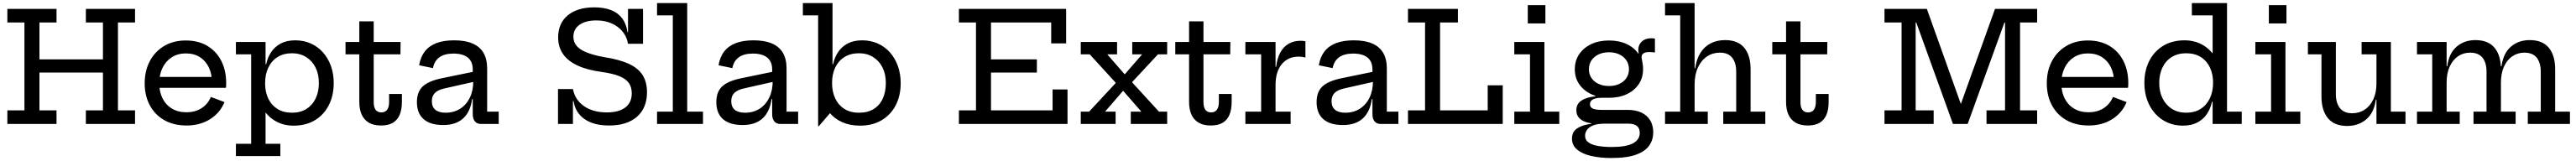

<svg xmlns="http://www.w3.org/2000/svg" viewBox="-20 -810 16818 1052"><path d="M685 -422V-336H195V-422ZM28 -663V-752H349V-663H237.5V-89H349V0H28V-89H139.5V-663ZM540.5 -663V-752H861.5V-663H750V-89H861.5V0H540.5V-89H652V-663Z M1198 10Q1113.5 10 1052 -25.2Q990.5 -60.5 957.5 -122.8Q924.5 -185 924.5 -266Q924.5 -347.5 958 -410.8Q991.5 -474 1052 -509.8Q1112.5 -545.5 1193 -545.5Q1274.5 -545.5 1333.8 -510Q1393 -474.5 1424.8 -411.5Q1456.5 -348.5 1456.5 -266Q1456.5 -254 1456 -247.2Q1455.5 -240.5 1454.5 -236H1361.5Q1362.5 -243.5 1363 -252.2Q1363.5 -261 1363.5 -273Q1363.5 -327.5 1343.2 -369.8Q1323 -412 1285 -436.5Q1247 -461 1193 -461Q1141 -461 1102 -436.2Q1063 -411.5 1041.2 -367.5Q1019.5 -323.5 1019.5 -266Q1019.5 -210.5 1040.8 -167.8Q1062 -125 1101.8 -100.8Q1141.5 -76.5 1197 -76.5Q1254.5 -76.5 1295.8 -103.2Q1337 -130 1356.5 -176.5L1445.5 -143Q1416.5 -72 1351 -31Q1285.5 10 1198 10ZM984 -236V-307.5H1426.5L1454.5 -236Z M1520 210V129.5H1619.5V-455H1520V-535.5H1713.5V-355.5L1710.5 -286V-257.5L1713.5 -202V129.5H1810V210ZM1896.5 11Q1833.5 11 1783.5 -16Q1733.5 -43 1699.2 -94.5Q1665 -146 1650 -220L1710.5 -266Q1710.5 -209.5 1731 -166.2Q1751.5 -123 1791 -98.2Q1830.5 -73.5 1886 -73.5Q1941 -73.5 1980.2 -98.2Q2019.5 -123 2040.5 -166.8Q2061.5 -210.5 2061.5 -267.5Q2061.5 -325 2039.8 -368.8Q2018 -412.5 1978.2 -437.2Q1938.5 -462 1886 -462Q1831.5 -462 1792 -437.2Q1752.5 -412.5 1731.5 -368.2Q1710.5 -324 1710.5 -266L1695 -390H1717.5Q1727 -436 1751.2 -471.2Q1775.5 -506.5 1814.2 -526.5Q1853 -546.5 1907 -546.5Q1962.5 -546.5 2008.5 -526Q2054.5 -505.5 2088 -468Q2121.5 -430.5 2140 -379.5Q2158.5 -328.5 2158.5 -267.5Q2158.5 -186 2126.5 -123Q2094.5 -60 2035.8 -24.5Q1977 11 1896.5 11Z M2419.5 -143.5Q2419.5 -109 2432.2 -92.2Q2445 -75.5 2469.5 -75.5Q2494 -75.5 2507 -92.8Q2520 -110 2520 -143.5V-196H2603.5V-144.5Q2603.5 -95 2589.2 -60.5Q2575 -26 2545 -8Q2515 10 2467.5 10Q2418.5 10 2387.2 -8.8Q2356 -27.5 2340.8 -61.8Q2325.5 -96 2325.5 -143.5V-455H2235.5V-535.5H2325.5V-670.5H2419.5V-535.5H2595L2594 -455H2419.5Z M3120.5 0Q3094 0 3080 -16.8Q3066 -33.5 3066 -64.5V-200L3074.5 -219L3069.5 -281L3066 -317V-356.5Q3066 -390.5 3051.8 -413.5Q3037.5 -436.5 3009.5 -448.2Q2981.5 -460 2941 -460Q2882.5 -460 2849 -436.2Q2815.5 -412.5 2806 -365L2716 -383.5Q2725 -438 2753.2 -474.2Q2781.5 -510.5 2829.2 -528.5Q2877 -546.5 2944.5 -546.5Q3016.5 -546.5 3064.2 -526Q3112 -505.5 3136 -464.8Q3160 -424 3160 -362V-80.5H3235.5V0ZM2873.5 7Q2789.5 7 2745.5 -31.2Q2701.5 -69.5 2701.5 -143Q2701.5 -209 2739 -244.8Q2776.5 -280.5 2863 -298.5L3093.5 -346V-280L2878.5 -231.5Q2838 -222 2818.5 -202.2Q2799 -182.5 2799 -149Q2799 -111.5 2822 -92.5Q2845 -73.5 2889 -73.5Q2942.5 -73.5 2983.2 -99.2Q3024 -125 3046.8 -171.5Q3069.5 -218 3069.5 -281L3094.5 -163H3062Q3050.5 -79 3003 -36Q2955.5 7 2873.5 7Z M3956 10Q3855.5 10 3795.8 -31.8Q3736 -73.5 3724 -149.5H3702L3720 -228Q3733.5 -157 3792.8 -116.2Q3852 -75.5 3940.5 -75.5Q4019.5 -75.5 4061.8 -107.8Q4104 -140 4104 -200Q4104 -241 4084.5 -268.2Q4065 -295.5 4022 -312.8Q3979 -330 3907 -340Q3811.5 -353 3748.8 -382.5Q3686 -412 3654.8 -457.8Q3623.5 -503.5 3623.5 -565.5Q3623.5 -658 3686.5 -710Q3749.5 -762 3859.5 -762Q3924 -762 3970 -743.5Q4016 -725 4042.5 -688.8Q4069 -652.5 4076 -599.5H4098L4079.5 -524Q4067.5 -593.5 4010.8 -635Q3954 -676.5 3873 -676.5Q3803.5 -676.5 3763.2 -648.2Q3723 -620 3723 -570.5Q3723 -536 3743.5 -511Q3764 -486 3808 -468Q3852 -450 3922 -437Q4023 -421.5 4084.8 -393Q4146.5 -364.5 4175 -319Q4203.5 -273.5 4203.5 -207Q4203.5 -105 4138.2 -47.5Q4073 10 3956 10ZM3622.5 0V-228H3720V0ZM4079.5 -524V-752H4177.5V-524Z M4466 -80.5H4569V0H4269V-80.5H4372V-709.5H4269V-790H4466Z M5075 0Q5048.5 0 5034.5 -16.8Q5020.5 -33.5 5020.5 -64.5V-200L5029 -219L5024 -281L5020.5 -317V-356.5Q5020.5 -390.5 5006.2 -413.5Q4992 -436.5 4964 -448.2Q4936 -460 4895.5 -460Q4837 -460 4803.5 -436.2Q4770 -412.5 4760.5 -365L4670.5 -383.5Q4679.5 -438 4707.8 -474.2Q4736 -510.5 4783.8 -528.5Q4831.5 -546.5 4899 -546.5Q4971 -546.5 5018.8 -526Q5066.5 -505.5 5090.5 -464.8Q5114.5 -424 5114.5 -362V-80.5H5190V0ZM4828 7Q4744 7 4700 -31.2Q4656 -69.5 4656 -143Q4656 -209 4693.5 -244.8Q4731 -280.5 4817.5 -298.5L5048 -346V-280L4833 -231.5Q4792.5 -222 4773 -202.2Q4753.5 -182.5 4753.5 -149Q4753.5 -111.5 4776.5 -92.5Q4799.5 -73.5 4843.5 -73.5Q4897 -73.5 4937.8 -99.2Q4978.5 -125 5001.2 -171.5Q5024 -218 5024 -281L5049 -163H5016.5Q5005 -79 4957.5 -36Q4910 7 4828 7Z M5320.5 14.5V-709.5H5221V-790H5414.5V-358.5L5411.5 -287.5V-209.5L5414.5 -89.5L5325 14.5ZM5593.5 11Q5529.5 11 5478.8 -11.2Q5428 -33.5 5393.2 -75.5Q5358.5 -117.5 5343.5 -178L5411.5 -267.5Q5411.5 -211 5432 -167.2Q5452.5 -123.5 5491.8 -98.5Q5531 -73.5 5587 -73.5Q5644.5 -73.5 5683.5 -97.8Q5722.5 -122 5742.5 -165.8Q5762.5 -209.5 5762.5 -268.5Q5762.5 -326 5740.5 -369.5Q5718.5 -413 5679 -437.5Q5639.5 -462 5587 -462Q5532 -462 5492.8 -437.5Q5453.5 -413 5432.5 -369.2Q5411.5 -325.5 5411.5 -267.5L5396 -390H5418Q5428 -436 5452 -471.2Q5476 -506.5 5515 -526.5Q5554 -546.5 5608 -546.5Q5663 -546.5 5709.2 -526Q5755.5 -505.5 5789 -468Q5822.5 -430.5 5841 -379.2Q5859.5 -328 5859.5 -267Q5859.5 -185 5827 -122.2Q5794.5 -59.5 5734.8 -24.2Q5675 11 5593.5 11Z M6748.5 -422V-336H6406.5V-422ZM6851 -225.5H6948.5V0H6239.5V-89H6351V-663H6239.5V-752H6939.5V-526.5H6842V-663H6449V-89H6851Z M7539 -455 7340 -241 7371.5 -317.5V-228.5L7340 -305L7545.5 -80.5H7599V0H7361.5V-80.5H7430.5L7285 -247.5L7354 -216H7267L7338 -247.5L7193.5 -80.5H7262.5V0H7035V-80.5H7089.5L7293.5 -300.5L7262 -223.5V-313L7293.5 -236L7093.5 -455H7035V-535.5H7272V-455H7208L7348.5 -293.5L7279.5 -325.5H7366.5L7295.5 -293.5L7435.5 -455H7371V-535.5H7599V-455Z M7836 -143.5Q7836 -109 7848.8 -92.2Q7861.5 -75.5 7886 -75.5Q7910.5 -75.5 7923.5 -92.8Q7936.5 -110 7936.5 -143.5V-196H8020V-144.5Q8020 -95 8005.8 -60.5Q7991.5 -26 7961.5 -8Q7931.5 10 7884 10Q7835 10 7803.8 -8.8Q7772.5 -27.5 7757.2 -61.8Q7742 -96 7742 -143.5V-455H7652V-535.5H7742V-670.5H7836V-535.5H8011.5L8010.5 -455H7836Z M8306.5 -80.5H8405V0H8109.5V-80.5H8212.5V-455H8109.5V-535.5H8306.5ZM8501.5 -434Q8491 -437 8479.8 -438.5Q8468.5 -440 8457 -440Q8388.5 -440 8347.5 -391Q8306.5 -342 8306.5 -254.5L8285.5 -374H8310.5Q8317 -430 8338 -467.8Q8359 -505.5 8392.5 -524.5Q8426 -543.5 8469.5 -543.5Q8478 -543.5 8485.8 -542.8Q8493.5 -542 8501.5 -540.5Z M8993.5 0Q8967 0 8953 -16.8Q8939 -33.5 8939 -64.5V-200L8947.5 -219L8942.5 -281L8939 -317V-356.5Q8939 -390.5 8924.8 -413.5Q8910.5 -436.5 8882.5 -448.2Q8854.5 -460 8814 -460Q8755.5 -460 8722 -436.2Q8688.5 -412.5 8679 -365L8589 -383.5Q8598 -438 8626.2 -474.2Q8654.5 -510.5 8702.2 -528.5Q8750 -546.5 8817.5 -546.5Q8889.5 -546.5 8937.2 -526Q8985 -505.5 9009 -464.8Q9033 -424 9033 -362V-80.5H9108.5V0ZM8746.5 7Q8662.5 7 8618.5 -31.2Q8574.5 -69.5 8574.5 -143Q8574.5 -209 8612 -244.8Q8649.5 -280.5 8736 -298.5L8966.5 -346V-280L8751.5 -231.5Q8711 -222 8691.5 -202.2Q8672 -182.5 8672 -149Q8672 -111.5 8695 -92.5Q8718 -73.5 8762 -73.5Q8815.5 -73.5 8856.2 -99.2Q8897 -125 8919.8 -171.5Q8942.5 -218 8942.5 -281L8967.5 -163H8935Q8923.5 -79 8876 -36Q8828.5 7 8746.5 7Z M9171 -663V-752H9497V-663H9380.5V-89H9730V0H9171V-89H9282.5V-663ZM9789.5 -252.5V0H9691.5V-252.5Z M10061.5 -80.5H10158.5V0H9865V-80.5H9967.5V-455H9865V-535.5H10061.5ZM9953 -776.5H10068V-657H9953Z M10497.5 222.5Q10427.5 222.5 10369.2 209.5Q10311 196.5 10276.2 168.5Q10241.5 140.5 10241.5 95Q10241.5 50 10277 27.8Q10312.5 5.5 10367.5 -1V-11.5L10458 -2Q10406 -2 10377.5 10.2Q10349 22.5 10338 40.8Q10327 59 10327 76Q10327 105.5 10350.5 121.5Q10374 137.5 10413.5 144Q10453 150.5 10500 150.5Q10594.5 150.5 10639.2 126.8Q10684 103 10684 58Q10684 -2 10608.5 -2H10405.5Q10343 -2 10306.5 -24.5Q10270 -47 10270 -90Q10270 -130.5 10302.5 -152.5Q10335 -174.5 10394 -180.5V-198.5L10483.5 -171H10436Q10399 -171 10379 -160.8Q10359 -150.5 10359 -129Q10359 -108.5 10378.2 -100.2Q10397.5 -92 10436 -92H10606Q10658 -92 10695.5 -74Q10733 -56 10752.5 -23Q10772 10 10772 55.5Q10772 102 10746.5 140Q10721 178 10661 200.2Q10601 222.5 10497.5 222.5ZM10483.5 -171Q10419 -171 10368.5 -194.2Q10318 -217.5 10289 -259.5Q10260 -301.5 10260 -357.5Q10260 -414 10288.8 -456.2Q10317.5 -498.5 10367.8 -522Q10418 -545.5 10483.5 -545.5Q10549 -545.5 10599.2 -521.8Q10649.5 -498 10677 -456Q10691.5 -435 10698.5 -410.5Q10705.5 -386 10705.5 -357.5Q10705.5 -301.5 10677 -259.5Q10648.5 -217.5 10598.2 -194.2Q10548 -171 10483.5 -171ZM10483.5 -248Q10520.5 -248 10550 -261.5Q10579.5 -275 10596.5 -299.8Q10613.5 -324.5 10613.5 -357.5Q10613.5 -391 10596.5 -416Q10579.5 -441 10550 -454.8Q10520.5 -468.5 10483.5 -468.5Q10445.5 -468.5 10415.8 -454.8Q10386 -441 10369 -416Q10352 -391 10352 -357.5Q10352 -324.5 10369 -299.8Q10386 -275 10415.8 -261.5Q10445.5 -248 10483.5 -248ZM10705.5 -357.5 10675.5 -416.5 10652.5 -451 10677.5 -461.5Q10676 -467 10675.2 -472.2Q10674.5 -477.5 10674.5 -483.5Q10674.5 -506.5 10685 -523.8Q10695.5 -541 10714.5 -550.5Q10733.5 -560 10759 -560Q10766 -560 10772 -559.5Q10778 -559 10783 -558V-467Q10772 -468.5 10763.5 -469.2Q10755 -470 10746.5 -470Q10728 -470 10717 -465.8Q10706 -461.5 10701 -454.5Q10696 -447.5 10696 -438Q10696 -430 10698.5 -418.2Q10701 -406.5 10703.2 -391.2Q10705.5 -376 10705.5 -357.5Z M11042 -80.5H11128V0H10849V-80.5H10948V-709.5H10849V-790H11042ZM11313.5 -80.5V-342Q11313.5 -400 11287.2 -433Q11261 -466 11207 -466Q11160 -466 11122.8 -441Q11085.5 -416 11063.8 -369.2Q11042 -322.5 11042 -257.5L11021 -364.5H11046Q11054.5 -425.5 11081 -466.2Q11107.5 -507 11148.2 -527.5Q11189 -548 11241 -548Q11324.5 -548 11366 -498Q11407.5 -448 11407.5 -357.5V-80.5H11503.5V0H11229V-80.5Z M11733 -143.5Q11733 -109 11745.8 -92.2Q11758.5 -75.5 11783 -75.5Q11807.5 -75.5 11820.5 -92.8Q11833.5 -110 11833.5 -143.5V-196H11917V-144.5Q11917 -95 11902.8 -60.5Q11888.5 -26 11858.5 -8Q11828.5 10 11781 10Q11732 10 11700.8 -8.8Q11669.5 -27.5 11654.2 -61.8Q11639 -96 11639 -143.5V-455H11549V-535.5H11639V-670.5H11733V-535.5H11908.5L11907.5 -455H11733Z M12728.5 0 12487 -668.5 12558 -752 12792.5 -95.5H12767.5L13003 -752L13066.5 -668.5L12824.5 0ZM12281.5 0V-89H12393V-663H12281.5V-752H12558L12545.5 -663H12485V-89H12602.5V0ZM12947.5 0V-89H13068.5V-663H13000.5L13003 -752H13278V-663H13166.5V-89H13278V0Z M13614.5 10Q13530 10 13468.5 -25.2Q13407 -60.5 13374 -122.8Q13341 -185 13341 -266Q13341 -347.5 13374.5 -410.8Q13408 -474 13468.5 -509.8Q13529 -545.5 13609.5 -545.5Q13691 -545.5 13750.2 -510Q13809.5 -474.5 13841.2 -411.5Q13873 -348.5 13873 -266Q13873 -254 13872.5 -247.2Q13872 -240.5 13871 -236H13778Q13779 -243.5 13779.5 -252.2Q13780 -261 13780 -273Q13780 -327.5 13759.8 -369.8Q13739.5 -412 13701.5 -436.5Q13663.5 -461 13609.5 -461Q13557.5 -461 13518.5 -436.2Q13479.5 -411.5 13457.8 -367.5Q13436 -323.5 13436 -266Q13436 -210.5 13457.2 -167.8Q13478.5 -125 13518.2 -100.8Q13558 -76.5 13613.5 -76.5Q13671 -76.5 13712.2 -103.2Q13753.5 -130 13773 -176.5L13862 -143Q13833 -72 13767.5 -31Q13702 10 13614.5 10ZM13400.5 -236V-307.5H13843L13871 -236Z M14423.5 0V-193L14426.5 -239.5V-308.5L14423.5 -394V-709.5H14288V-790H14517.5V-80.5H14613.5V0ZM14240 -546.5Q14303 -546.5 14353.2 -519.5Q14403.5 -492.5 14437.8 -441Q14472 -389.5 14486.5 -315.5L14426.5 -269.5Q14426.5 -326 14405.8 -369.5Q14385 -413 14345.8 -437.5Q14306.5 -462 14250.5 -462Q14196 -462 14156.5 -437.2Q14117 -412.5 14096 -368.8Q14075 -325 14075 -267.5Q14075 -210.5 14097 -166.8Q14119 -123 14158.5 -98.2Q14198 -73.5 14250.5 -73.5Q14305.5 -73.5 14344.8 -98.2Q14384 -123 14405.2 -167.2Q14426.5 -211.5 14426.5 -269.5L14441.5 -145.5H14419.5Q14409.5 -99.5 14385.5 -64.2Q14361.5 -29 14322.5 -9Q14283.5 11 14229.5 11Q14174.5 11 14128.5 -9.5Q14082.5 -30 14048.8 -67.5Q14015 -105 13996.5 -156Q13978 -207 13978 -267.5Q13978 -349.5 14010.2 -412.5Q14042.5 -475.5 14101.2 -511Q14160 -546.5 14240 -546.5Z M14899 -80.5H14996V0H14702.5V-80.5H14805V-455H14702.5V-535.5H14899ZM14790.5 -776.5H14905.5V-657H14790.5Z M15493 -455H15396V-535.5H15587V-80.5H15682.5V0H15493ZM15228 -535.5V-194.5Q15228 -137 15254.5 -103.5Q15281 -70 15335.5 -70Q15380 -70 15415.8 -93.2Q15451.5 -116.5 15472.2 -160.5Q15493 -204.5 15493 -265.5L15514.5 -158.5H15489Q15477 -73 15426.2 -30Q15375.5 13 15301.5 13Q15218 13 15176 -38Q15134 -89 15134 -179.5V-455H15045.5V-535.5Z M16481 0V-80.5H16565.5V-342Q16565.5 -400 16539.2 -433Q16513 -466 16458.5 -466Q16415 -466 16380.2 -442.5Q16345.5 -419 16325.5 -375Q16305.5 -331 16305.5 -270L16284 -377H16309Q16321 -462.5 16370.8 -505.2Q16420.5 -548 16493.5 -548Q16576.5 -548 16618 -498Q16659.5 -448 16659.5 -357V-80.5H16756V0ZM15757.5 0V-80.5H15857V-455H15757.5V-535.5H15951V-80.5H16036.5V0ZM16126.5 0V-80.5H16211.5V-342Q16211.5 -400 16185.2 -433Q16159 -466 16104 -466Q16060.5 -466 16025.8 -442.5Q15991 -419 15971 -375Q15951 -331 15951 -270L15929.5 -377H15955Q15966.5 -462.5 16016.5 -505.2Q16066.5 -548 16139 -548Q16222 -548 16263.8 -498Q16305.5 -448 16305.5 -357V-80.5H16401.5V0Z"/></svg>

Font: Hepta Slab ExtraLight Medium
Style: Regular
Weight: 500
Version: Version 1.100